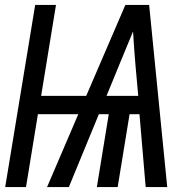

<svg xmlns="http://www.w3.org/2000/svg" viewBox="-20 -755 790 775"><path d="M1 0 122 -735H206L146 -368H328L486 -735H582L655 0H568L543 -294H503L455 0H371L419 -294H379L258 0H170L296 -294H133L85 0ZM410 -368H538L527 -490Q524 -524 521.5 -559Q519 -594 517 -628Q503 -594 488.5 -559Q474 -524 460 -490Z"/></svg>

Font: Iosevka Aile
Style: Italic
Weight: 400
Italic angle: -9°
Designer: Belleve Invis
Foundry: Belleve Invis
Version: Version 28.0.1; ttfautohint (v1.8.4)